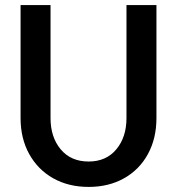

<svg xmlns="http://www.w3.org/2000/svg" viewBox="-20 -720 696 756"><path d="M61 -255V-700H179V-255Q179 -180 219 -132Q259 -84 329 -84Q398 -84 438 -132Q478 -180 478 -255V-700H596V-255Q596 -175 562.5 -113.5Q529 -52 468.5 -18Q408 16 329 16Q250 16 189.5 -18Q129 -52 95 -113.5Q61 -175 61 -255Z"/></svg>

Font: MedMera Sans Semibold
Style: Regular
Weight: 600
Designer: Kasper Nordkvist
Foundry: UNCUT.wtf
Version: Version 1.300